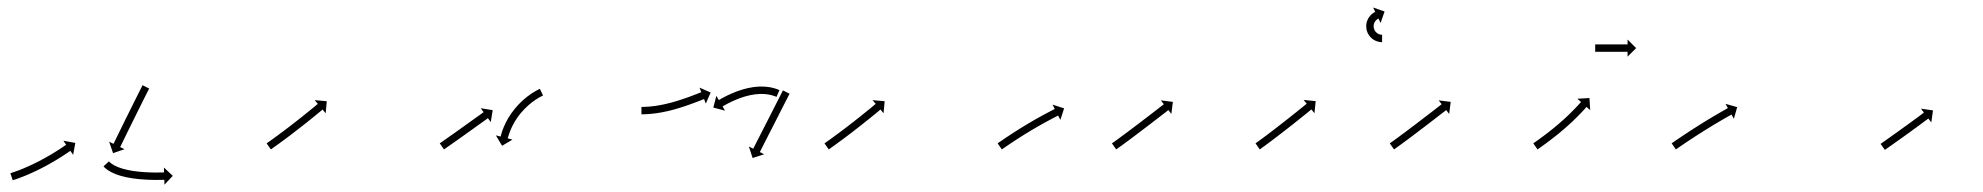

<svg xmlns="http://www.w3.org/2000/svg" viewBox="-20 -485 5359 519"><path d="M10.1 -17.4C9.5 -17.2 8.8 -16.9 8.1 -16.7L14.4 2.3C15 2.1 15.7 1.8 16.3 1.6C18.1 1.1 19.8 0.5 21.6 -0.1C21.6 -0.1 21.6 -0.1 21.6 -0.1C21.6 -0.1 21.7 -0.1 21.7 -0.1C24.4 -1 27 -2 29.7 -2.9C29.7 -2.9 29.8 -3 29.8 -3C29.8 -3 29.8 -3 29.8 -3C33.3 -4.2 36.8 -5.5 40.2 -6.9C40.2 -6.9 40.2 -6.9 40.3 -6.9C40.3 -6.9 40.3 -6.9 40.3 -6.9C44.4 -8.5 48.5 -10.2 52.5 -11.8C52.5 -11.8 52.5 -11.8 52.6 -11.9C52.6 -11.9 52.6 -11.9 52.6 -11.9C57.1 -13.8 61.6 -15.8 66.1 -17.8C66.1 -17.8 66.1 -17.8 66.1 -17.8C66.2 -17.8 66.2 -17.8 66.2 -17.8C71 -20 75.7 -22.2 80.5 -24.5C80.5 -24.5 80.5 -24.5 80.5 -24.5C80.5 -24.5 80.5 -24.5 80.5 -24.5C85.4 -26.9 90.3 -29.3 95.1 -31.8C95.1 -31.8 95.1 -31.8 95.1 -31.8C95.1 -31.8 95.2 -31.9 95.2 -31.9C100 -34.4 104.8 -36.9 109.5 -39.5C109.5 -39.5 109.6 -39.6 109.6 -39.6C109.6 -39.6 109.6 -39.6 109.6 -39.6C114.2 -42.1 118.8 -44.7 123.3 -47.4C123.3 -47.4 123.4 -47.4 123.4 -47.4C123.4 -47.4 123.4 -47.4 123.4 -47.4C127.6 -49.9 131.9 -52.4 136.1 -55C136.1 -55 136.1 -55 136.1 -55C136.1 -55 136.1 -55 136.1 -55C139.9 -57.3 143.6 -59.7 147.4 -62.1C147.4 -62.1 147.4 -62.1 147.4 -62.1C147.4 -62.1 147.4 -62.1 147.4 -62.1C150.5 -64.1 153.7 -66.1 156.8 -68.2L156.8 -68.2L156.8 -68.2C159.2 -69.8 161.6 -71.4 164 -73L164 -73L164 -73C165.5 -74.1 167.1 -75.1 168.6 -76.2L168.6 -76.2L168.6 -76.2C169.1 -76.6 169.7 -76.9 170.2 -77.3L177.7 -66.5L183.6 -98.7L151.3 -104.6L158.8 -93.7C158.3 -93.4 157.8 -93 157.2 -92.6L157.2 -92.6L157.2 -92.6C155.7 -91.6 154.2 -90.6 152.7 -89.6L152.8 -89.6L152.8 -89.6C150.4 -88 148.1 -86.4 145.7 -84.9L145.8 -84.9L145.8 -84.9C142.7 -82.9 139.7 -80.9 136.6 -78.9C136.6 -78.9 136.6 -78.9 136.6 -78.9C136.6 -78.9 136.6 -78.9 136.6 -78.9C133 -76.6 129.3 -74.3 125.6 -72C125.6 -72 125.6 -72.1 125.7 -72.1C125.7 -72.1 125.7 -72.1 125.7 -72.1C121.6 -69.6 117.4 -67.1 113.3 -64.6C113.3 -64.6 113.3 -64.7 113.3 -64.7C113.3 -64.7 113.3 -64.7 113.3 -64.7C108.9 -62.1 104.4 -59.6 99.9 -57.1C99.9 -57.1 99.9 -57.1 99.9 -57.1C99.9 -57.1 99.9 -57.1 99.9 -57.1C95.3 -54.5 90.6 -52 85.9 -49.6C85.9 -49.6 85.9 -49.6 85.9 -49.6C85.9 -49.6 86 -49.6 86 -49.6C81.2 -47.2 76.5 -44.8 71.7 -42.5C71.7 -42.5 71.7 -42.5 71.8 -42.5C71.8 -42.5 71.8 -42.5 71.8 -42.5C67.2 -40.3 62.5 -38.1 57.9 -36C57.9 -36 57.9 -36 57.9 -36C57.9 -36 57.9 -36 57.9 -36C53.6 -34.1 49.2 -32.2 44.8 -30.3C44.8 -30.3 44.8 -30.3 44.8 -30.3C44.8 -30.3 44.9 -30.3 44.9 -30.3C40.9 -28.7 37 -27.1 33 -25.5C33 -25.5 33 -25.5 33 -25.5C33 -25.5 33.1 -25.5 33.1 -25.5C29.7 -24.3 26.3 -23 23 -21.8C23 -21.8 23 -21.8 23 -21.8C23 -21.8 23 -21.8 23 -21.8C20.4 -20.9 17.8 -20 15.2 -19.1C15.2 -19.1 15.2 -19.1 15.2 -19.1C15.2 -19.1 15.3 -19.1 15.3 -19.1C13.6 -18.5 11.8 -17.9 10.1 -17.4ZM382.3 -243.8C382.6 -244.4 382.9 -245 383.2 -245.6L365.4 -254.7C365.1 -254.1 364.8 -253.5 364.5 -252.9C363.7 -251.3 362.8 -249.6 362 -248C360.7 -245.4 359.4 -242.8 358 -240.2C356.3 -236.8 354.7 -233.5 353 -230.1C351 -226.1 349 -222.1 347 -218.1C344.7 -213.7 342.5 -209.2 340.3 -204.8C337.9 -200 335.5 -195.2 333.2 -190.4C330.7 -185.5 328.3 -180.6 325.9 -175.7C323.4 -170.7 321 -165.8 318.5 -160.9C316.2 -156.1 313.8 -151.3 311.5 -146.5C309.3 -142 307.1 -137.6 304.9 -133.1C302.9 -129.1 301 -125.1 299 -121.1C297.3 -117.7 295.7 -114.3 294 -110.9C292.7 -108.3 291.5 -105.7 290.2 -103.1C289.4 -101.4 288.5 -99.7 287.7 -98C287.4 -97.4 287.1 -96.8 286.8 -96.2L275 -102L285.6 -71L316.6 -81.7L304.8 -87.5C305.1 -88.1 305.4 -88.6 305.7 -89.2C306.5 -90.9 307.3 -92.6 308.1 -94.3C309.4 -96.9 310.7 -99.5 312 -102.1C313.6 -105.5 315.3 -108.9 317 -112.3C318.9 -116.3 320.9 -120.3 322.8 -124.3C325 -128.8 327.2 -133.2 329.4 -137.7C331.8 -142.5 334.1 -147.2 336.5 -152C338.9 -156.9 341.4 -161.9 343.8 -166.8C346.2 -171.7 348.7 -176.6 351.1 -181.6C353.5 -186.3 355.8 -191.1 358.2 -195.8C360.4 -200.3 362.6 -204.7 364.8 -209.2C366.8 -213.2 368.8 -217.1 370.8 -221.1C372.5 -224.5 374.2 -227.8 375.9 -231.2C377.2 -233.7 378.5 -236.3 379.8 -238.9C380.7 -240.5 381.5 -242.2 382.3 -243.8ZM275.5 -47.8C275.2 -48.1 274.8 -48.4 274.5 -48.8L259.8 -35.3C260.2 -34.9 260.5 -34.5 260.9 -34.1C260.9 -34.1 260.9 -34 261 -34C261 -34 261 -33.9 261 -33.9C262.2 -32.8 263.4 -31.6 264.6 -30.5C264.6 -30.5 264.6 -30.5 264.7 -30.4C264.8 -30.4 264.8 -30.3 264.8 -30.3C266.8 -28.6 268.9 -27.1 271 -25.5C271 -25.5 271.1 -25.5 271.1 -25.4C271.2 -25.4 271.3 -25.3 271.3 -25.3C274.2 -23.4 277.1 -21.6 280.1 -20C280.1 -20 280.2 -19.9 280.3 -19.9C280.4 -19.8 280.5 -19.8 280.5 -19.8C284.2 -17.9 288 -16.2 291.8 -14.6C291.8 -14.6 291.9 -14.6 292 -14.5C292.1 -14.5 292.2 -14.5 292.2 -14.5C296.6 -12.8 301.1 -11.3 305.6 -9.9C305.6 -9.9 305.6 -9.9 305.7 -9.9C305.8 -9.8 305.8 -9.8 305.8 -9.8C310.8 -8.5 315.7 -7.2 320.7 -6.1C320.7 -6.1 320.8 -6.1 320.9 -6.1C320.9 -6 321 -6 321 -6C326.2 -5 331.4 -4 336.7 -3.2C336.7 -3.2 336.8 -3.2 336.8 -3.2C336.8 -3.1 336.9 -3.1 336.9 -3.1C342.2 -2.4 347.5 -1.7 352.9 -1.1C352.9 -1.1 352.9 -1.1 352.9 -1.1C353 -1.1 353 -1.1 353 -1.1C358.2 -0.6 363.4 -0.1 368.6 0.2C368.6 0.2 368.7 0.2 368.7 0.2C368.7 0.2 368.7 0.2 368.7 0.2C373.6 0.5 378.5 0.8 383.4 1C383.4 1 383.4 1 383.5 1C383.5 1 383.5 1 383.5 1C387.9 1.1 392.3 1.2 396.7 1.3C396.7 1.3 396.7 1.3 396.7 1.3C396.7 1.3 396.8 1.3 396.8 1.3C400.5 1.3 404.2 1.3 407.9 1.3C407.9 1.3 407.9 1.3 408 1.3C408 1.3 408 1.3 408 1.3C410.9 1.3 413.7 1.2 416.6 1.2L416.6 1.2L416.6 1.2C418.5 1.1 420.3 1.1 422.2 1L422.2 1L422.2 1C422.9 1 423.5 1 424.2 1L424.6 14.2L447 -9.7L423.1 -32.2L423.5 -19C422.9 -19 422.3 -19 421.6 -18.9L421.6 -18.9L421.6 -18.9C419.8 -18.9 418 -18.9 416.2 -18.8L416.2 -18.8L416.2 -18.8C413.4 -18.8 410.6 -18.7 407.8 -18.7C407.8 -18.7 407.8 -18.7 407.8 -18.7C407.8 -18.7 407.8 -18.7 407.8 -18.7C404.2 -18.7 400.6 -18.7 396.9 -18.7C396.9 -18.7 396.9 -18.7 397 -18.7C397 -18.7 397 -18.7 397 -18.7C392.7 -18.8 388.4 -18.9 384.1 -19C384.1 -19 384.1 -19 384.2 -19C384.2 -19 384.2 -19 384.2 -19C379.5 -19.2 374.7 -19.4 369.9 -19.7C369.9 -19.7 370 -19.7 370 -19.7C370 -19.7 370.1 -19.7 370.1 -19.7C365 -20.1 360 -20.5 354.9 -21C354.9 -21 355 -21 355 -21C355.1 -21 355.1 -21 355.1 -21C350 -21.6 344.8 -22.2 339.7 -22.9C339.7 -22.9 339.8 -22.9 339.8 -22.9C339.9 -22.9 339.9 -22.9 339.9 -22.9C334.9 -23.7 329.9 -24.6 324.9 -25.6C324.9 -25.6 325 -25.6 325 -25.6C325.1 -25.6 325.2 -25.6 325.2 -25.6C320.5 -26.6 315.8 -27.8 311.2 -29.1C311.2 -29.1 311.3 -29.1 311.3 -29.1C311.4 -29 311.5 -29 311.5 -29C307.3 -30.3 303.2 -31.7 299.2 -33.2C299.2 -33.2 299.3 -33.2 299.4 -33.1C299.4 -33.1 299.5 -33.1 299.5 -33.1C296.1 -34.5 292.8 -36 289.5 -37.7C289.5 -37.7 289.6 -37.6 289.7 -37.6C289.7 -37.5 289.8 -37.5 289.8 -37.5C287.3 -38.9 284.8 -40.4 282.4 -42C282.4 -42 282.4 -41.9 282.5 -41.9C282.6 -41.8 282.7 -41.7 282.7 -41.7C281 -43 279.4 -44.2 277.8 -45.6C277.8 -45.6 277.8 -45.5 277.9 -45.4C278 -45.4 278 -45.3 278 -45.3C277.1 -46.2 276.2 -47 275.3 -47.9C275.3 -47.9 275.4 -47.9 275.4 -47.8C275.4 -47.8 275.5 -47.8 275.5 -47.8Z M702.3 -98.6C701.8 -98.3 701.3 -97.9 700.7 -97.5L712.2 -81.1C712.7 -81.5 713.2 -81.9 713.8 -82.2L713.8 -82.2L713.8 -82.2C715.3 -83.3 716.8 -84.4 718.3 -85.4L718.3 -85.4L718.4 -85.5C720.7 -87.1 723.1 -88.8 725.4 -90.5L725.4 -90.5L725.4 -90.5C728.5 -92.7 731.5 -94.9 734.6 -97.1L734.6 -97.1L734.6 -97.1C738.2 -99.7 741.8 -102.3 745.3 -105L745.3 -105L745.4 -105C749.3 -108 753.3 -110.9 757.3 -113.9L757.3 -113.9L757.3 -113.9C761.6 -117.1 765.8 -120.3 770 -123.5L770 -123.5L770 -123.5C774.4 -126.9 778.7 -130.2 783.1 -133.6L783.1 -133.6L783.1 -133.6C787.4 -136.9 791.8 -140.3 796.1 -143.7L796.1 -143.7L796.1 -143.7C800.3 -147 804.4 -150.3 808.6 -153.6L808.6 -153.6L808.6 -153.6C812.5 -156.7 816.4 -159.8 820.3 -162.9L820.3 -162.9L820.3 -162.9C823.7 -165.7 827.2 -168.5 830.6 -171.3L830.6 -171.3L830.7 -171.3C833.6 -173.7 836.5 -176.1 839.4 -178.5L839.4 -178.5L839.4 -178.5C841.6 -180.3 843.9 -182.2 846.1 -184L846.1 -184L846.1 -184C847.5 -185.2 849 -186.4 850.4 -187.6C850.9 -188 851.4 -188.5 851.9 -188.9L860.4 -178.8L863.3 -211.4L830.6 -214.3L839.1 -204.2C838.6 -203.8 838.1 -203.4 837.6 -203C836.2 -201.8 834.7 -200.6 833.3 -199.4L833.3 -199.4L833.3 -199.4C831.1 -197.6 828.9 -195.7 826.7 -193.9L826.7 -193.9L826.7 -193.9C823.8 -191.5 820.9 -189.2 818 -186.8L818 -186.8L818 -186.8C814.6 -184 811.2 -181.3 807.7 -178.5L807.7 -178.5L807.7 -178.5C803.9 -175.4 800 -172.3 796.2 -169.2L796.2 -169.2L796.2 -169.2C792 -166 787.9 -162.7 783.7 -159.4L783.7 -159.4L783.8 -159.4C779.5 -156.1 775.2 -152.7 770.8 -149.4L770.9 -149.4L770.9 -149.4C766.5 -146.1 762.2 -142.7 757.9 -139.4L757.9 -139.4L757.9 -139.4C753.7 -136.3 749.5 -133.1 745.3 -129.9L745.3 -129.9L745.3 -129.9C741.4 -127 737.4 -124 733.4 -121.1L733.5 -121.1L733.5 -121.1C729.9 -118.5 726.4 -115.9 722.8 -113.3L722.8 -113.3L722.8 -113.3C719.8 -111.1 716.8 -108.9 713.8 -106.7L713.8 -106.7L713.8 -106.8C711.5 -105.1 709.1 -103.4 706.8 -101.8L706.8 -101.8L706.8 -101.8C705.3 -100.7 703.8 -99.7 702.3 -98.6L702.3 -98.6Z M1170 -98.4C1169.6 -98.1 1169.1 -97.8 1168.7 -97.5L1180.1 -81.1C1180.6 -81.4 1181 -81.7 1181.5 -82C1182.7 -82.9 1184 -83.8 1185.3 -84.7C1187.2 -86.1 1189.2 -87.4 1191.2 -88.8C1193.7 -90.6 1196.2 -92.4 1198.8 -94.2C1201.8 -96.3 1204.8 -98.4 1207.8 -100.5C1211.2 -102.9 1214.5 -105.2 1217.9 -107.6C1221.4 -110.1 1225 -112.7 1228.6 -115.2C1232.3 -117.8 1236 -120.5 1239.7 -123.1C1243.4 -125.7 1247 -128.4 1250.7 -131C1254.3 -133.5 1257.9 -136.1 1261.4 -138.6C1264.8 -141 1268.1 -143.4 1271.4 -145.8C1274.4 -148 1277.4 -150.1 1280.4 -152.3C1282.9 -154.1 1285.4 -155.9 1288 -157.7C1289.9 -159.1 1291.8 -160.5 1293.8 -161.9C1295 -162.8 1296.3 -163.7 1297.5 -164.6C1298 -164.9 1298.4 -165.3 1298.9 -165.6L1306.6 -154.9L1311.8 -187.2L1279.5 -192.5L1287.2 -181.8C1286.7 -181.5 1286.3 -181.2 1285.9 -180.9C1284.6 -180 1283.4 -179.1 1282.1 -178.1C1280.2 -176.7 1278.2 -175.3 1276.3 -173.9C1273.7 -172.1 1271.2 -170.3 1268.7 -168.5C1265.7 -166.4 1262.7 -164.2 1259.8 -162.1C1256.4 -159.7 1253.1 -157.3 1249.8 -154.9C1246.2 -152.4 1242.7 -149.8 1239.1 -147.3C1235.4 -144.6 1231.7 -142 1228.1 -139.4C1224.4 -136.8 1220.7 -134.1 1217 -131.5C1213.5 -129 1209.9 -126.5 1206.3 -123.9C1203 -121.6 1199.6 -119.2 1196.3 -116.9C1193.3 -114.7 1190.3 -112.6 1187.3 -110.5C1184.8 -108.7 1182.2 -107 1179.7 -105.2C1177.7 -103.8 1175.8 -102.4 1173.8 -101.1C1172.6 -100.2 1171.3 -99.3 1170 -98.4ZM1446.3 -226.1C1446.9 -226.3 1447.4 -226.6 1447.9 -226.8L1439.4 -244.9C1438.9 -244.7 1438.3 -244.4 1437.8 -244.1C1437.8 -244.1 1437.8 -244.1 1437.7 -244.1C1437.7 -244.1 1437.7 -244.1 1437.7 -244.1C1436.1 -243.3 1434.5 -242.5 1432.9 -241.7C1432.9 -241.7 1432.9 -241.7 1432.9 -241.7C1432.8 -241.7 1432.8 -241.6 1432.8 -241.6C1430.4 -240.3 1427.9 -239 1425.5 -237.6C1425.5 -237.6 1425.5 -237.6 1425.5 -237.6C1425.4 -237.5 1425.4 -237.5 1425.4 -237.5C1422.3 -235.7 1419.2 -233.7 1416.2 -231.8C1416.2 -231.8 1416.2 -231.7 1416.1 -231.7C1416.1 -231.7 1416 -231.6 1416 -231.6C1412.5 -229.2 1409 -226.7 1405.6 -224.1C1405.6 -224.1 1405.6 -224.1 1405.5 -224.1C1405.5 -224 1405.4 -224 1405.4 -224C1401.7 -221 1398 -218 1394.4 -214.8C1394.4 -214.8 1394.3 -214.8 1394.3 -214.7C1394.2 -214.7 1394.2 -214.7 1394.2 -214.7C1390.4 -211.2 1386.7 -207.7 1383.1 -204C1383.1 -204 1383.1 -204 1383 -203.9C1383 -203.9 1382.9 -203.8 1382.9 -203.8C1379.3 -200 1375.8 -196.1 1372.4 -192C1372.4 -192 1372.3 -192 1372.3 -191.9C1372.2 -191.9 1372.2 -191.8 1372.2 -191.8C1368.9 -187.7 1365.7 -183.5 1362.6 -179.2C1362.6 -179.2 1362.5 -179.2 1362.5 -179.1C1362.4 -179.1 1362.4 -179 1362.4 -179C1359.5 -174.8 1356.7 -170.5 1354.1 -166.2C1354.1 -166.2 1354 -166.1 1354 -166C1354 -166 1353.9 -165.9 1353.9 -165.9C1351.5 -161.8 1349.3 -157.6 1347.1 -153.3C1347.1 -153.3 1347.1 -153.3 1347 -153.2C1347 -153.2 1347 -153.1 1347 -153.1C1345.1 -149.3 1343.3 -145.4 1341.7 -141.5C1341.7 -141.5 1341.6 -141.4 1341.6 -141.4C1341.6 -141.3 1341.6 -141.3 1341.6 -141.3C1340.2 -137.9 1339 -134.5 1337.7 -131.1C1337.7 -131.1 1337.7 -131.1 1337.7 -131.1C1337.7 -131 1337.7 -131 1337.7 -131C1336.8 -128.3 1336 -125.7 1335.2 -123C1335.2 -123 1335.1 -123 1335.1 -123C1335.1 -122.9 1335.1 -122.9 1335.1 -122.9C1334.6 -121.2 1334.1 -119.5 1333.7 -117.7C1333.7 -117.7 1333.7 -117.7 1333.7 -117.7C1333.7 -117.7 1333.7 -117.7 1333.7 -117.7C1333.5 -117.1 1333.3 -116.5 1333.2 -115.9L1320.4 -119.1L1337.2 -90.9L1365.3 -107.7L1352.6 -110.9C1352.7 -111.5 1352.9 -112.1 1353 -112.7C1353 -112.7 1353 -112.6 1353 -112.6C1353 -112.6 1353 -112.6 1353 -112.6C1353.4 -114.2 1353.9 -115.8 1354.3 -117.4C1354.3 -117.4 1354.3 -117.3 1354.3 -117.3C1354.3 -117.3 1354.3 -117.3 1354.3 -117.3C1355 -119.7 1355.8 -122.2 1356.7 -124.6C1356.7 -124.6 1356.6 -124.6 1356.6 -124.5C1356.6 -124.5 1356.6 -124.4 1356.6 -124.4C1357.7 -127.6 1358.9 -130.7 1360.2 -133.8C1360.2 -133.8 1360.1 -133.8 1360.1 -133.7C1360.1 -133.7 1360.1 -133.6 1360.1 -133.6C1361.6 -137.3 1363.3 -140.9 1365 -144.5C1365 -144.5 1365 -144.4 1364.9 -144.3C1364.9 -144.3 1364.9 -144.2 1364.9 -144.2C1366.9 -148.2 1369 -152.1 1371.3 -155.9C1371.3 -155.9 1371.2 -155.9 1371.2 -155.8C1371.2 -155.8 1371.1 -155.7 1371.1 -155.7C1373.6 -159.8 1376.2 -163.8 1378.9 -167.7C1378.9 -167.7 1378.9 -167.7 1378.8 -167.6C1378.8 -167.6 1378.7 -167.5 1378.7 -167.5C1381.6 -171.5 1384.6 -175.4 1387.7 -179.3C1387.7 -179.3 1387.7 -179.2 1387.7 -179.2C1387.6 -179.1 1387.6 -179.1 1387.6 -179.1C1390.8 -182.8 1394.1 -186.5 1397.5 -190.1C1397.5 -190.1 1397.4 -190.1 1397.4 -190C1397.4 -190 1397.3 -189.9 1397.3 -189.9C1400.7 -193.3 1404.1 -196.7 1407.7 -199.9C1407.7 -199.9 1407.6 -199.8 1407.6 -199.8C1407.5 -199.8 1407.5 -199.7 1407.5 -199.7C1410.9 -202.7 1414.3 -205.5 1417.8 -208.3C1417.8 -208.3 1417.8 -208.3 1417.7 -208.2C1417.7 -208.2 1417.6 -208.2 1417.6 -208.2C1420.8 -210.6 1424.1 -212.9 1427.4 -215.1C1427.4 -215.1 1427.3 -215.1 1427.3 -215.1C1427.2 -215.1 1427.2 -215 1427.2 -215C1430 -216.9 1432.8 -218.6 1435.7 -220.4C1435.7 -220.4 1435.6 -220.3 1435.6 -220.3C1435.5 -220.3 1435.5 -220.3 1435.5 -220.3C1437.7 -221.5 1439.9 -222.8 1442.2 -224C1442.2 -224 1442.2 -224 1442.1 -223.9C1442.1 -223.9 1442.1 -223.9 1442.1 -223.9C1443.5 -224.7 1445 -225.4 1446.4 -226.1C1446.4 -226.1 1446.4 -226.1 1446.4 -226.1C1446.4 -226.1 1446.3 -226.1 1446.3 -226.1Z M1715.8 -196C1715.2 -196 1714.6 -196 1713.9 -196L1714 -176C1714.7 -176 1715.3 -176 1715.9 -176C1715.9 -176 1715.9 -176 1715.9 -176C1716 -176 1716 -176 1716 -176C1717.8 -176 1719.6 -176.1 1721.4 -176.1C1721.4 -176.1 1721.4 -176.1 1721.5 -176.1C1721.5 -176.1 1721.5 -176.1 1721.5 -176.1C1724.3 -176.2 1727.2 -176.3 1730 -176.5C1730 -176.5 1730 -176.5 1730 -176.5C1730.1 -176.5 1730.1 -176.5 1730.1 -176.5C1733.7 -176.7 1737.4 -177 1741.1 -177.4C1741.1 -177.4 1741.1 -177.4 1741.1 -177.4C1741.2 -177.4 1741.2 -177.4 1741.2 -177.4C1745.5 -177.8 1749.8 -178.3 1754.1 -178.9C1754.1 -178.9 1754.2 -178.9 1754.2 -178.9C1754.3 -178.9 1754.3 -178.9 1754.3 -178.9C1759.1 -179.6 1763.9 -180.4 1768.7 -181.3C1768.7 -181.3 1768.7 -181.3 1768.8 -181.3C1768.8 -181.3 1768.8 -181.3 1768.8 -181.3C1773.9 -182.3 1779 -183.3 1784.1 -184.5C1784.1 -184.5 1784.2 -184.5 1784.2 -184.5C1784.2 -184.5 1784.3 -184.5 1784.3 -184.5C1789.5 -185.7 1794.8 -187.1 1800 -188.4C1800 -188.4 1800 -188.4 1800 -188.4C1800.1 -188.5 1800.1 -188.5 1800.1 -188.5C1805.3 -189.9 1810.5 -191.4 1815.7 -193C1815.7 -193 1815.7 -193 1815.7 -193C1815.8 -193 1815.8 -193 1815.8 -193C1820.8 -194.6 1825.8 -196.2 1830.8 -197.8C1830.8 -197.8 1830.8 -197.8 1830.8 -197.8C1830.8 -197.8 1830.9 -197.8 1830.9 -197.8C1835.5 -199.4 1840.2 -201 1844.8 -202.7C1844.8 -202.7 1844.8 -202.7 1844.9 -202.7C1844.9 -202.7 1844.9 -202.7 1844.9 -202.7C1849 -204.2 1853.2 -205.7 1857.3 -207.3L1857.4 -207.3L1857.4 -207.3C1860.9 -208.6 1864.4 -209.9 1867.9 -211.3L1867.9 -211.3L1867.9 -211.3C1870.6 -212.3 1873.3 -213.4 1876 -214.4L1876 -214.4L1876 -214.4C1877.8 -215.1 1879.5 -215.8 1881.2 -216.5C1881.8 -216.7 1882.5 -217 1883.1 -217.2L1887.9 -205L1901 -235L1870.9 -248.1L1875.7 -235.8C1875.1 -235.6 1874.5 -235.3 1873.9 -235.1C1872.2 -234.4 1870.4 -233.7 1868.7 -233.1L1868.7 -233.1L1868.7 -233.1C1866.1 -232 1863.4 -231 1860.7 -229.9L1860.7 -230L1860.7 -230C1857.3 -228.6 1853.8 -227.3 1850.3 -226L1850.3 -226L1850.4 -226C1846.3 -224.5 1842.2 -223 1838.1 -221.5C1838.1 -221.5 1838.1 -221.5 1838.1 -221.5C1838.1 -221.5 1838.1 -221.5 1838.1 -221.5C1833.6 -219.9 1829 -218.3 1824.4 -216.8C1824.4 -216.8 1824.4 -216.8 1824.5 -216.8C1824.5 -216.8 1824.5 -216.8 1824.5 -216.8C1819.6 -215.2 1814.7 -213.6 1809.8 -212.1C1809.8 -212.1 1809.9 -212.1 1809.9 -212.1C1809.9 -212.1 1809.9 -212.1 1809.9 -212.1C1804.9 -210.6 1799.8 -209.1 1794.8 -207.7C1794.8 -207.7 1794.8 -207.7 1794.8 -207.8C1794.8 -207.8 1794.9 -207.8 1794.9 -207.8C1789.8 -206.4 1784.8 -205.2 1779.7 -204C1779.7 -204 1779.7 -204 1779.7 -204C1779.8 -204 1779.8 -204 1779.8 -204C1774.9 -202.9 1770 -201.9 1765 -200.9C1765 -200.9 1765.1 -200.9 1765.1 -200.9C1765.2 -201 1765.2 -201 1765.2 -201C1760.6 -200.1 1756 -199.4 1751.4 -198.7C1751.4 -198.7 1751.4 -198.7 1751.4 -198.7C1751.5 -198.7 1751.5 -198.7 1751.5 -198.7C1747.4 -198.2 1743.3 -197.7 1739.1 -197.3C1739.1 -197.3 1739.2 -197.3 1739.2 -197.3C1739.2 -197.3 1739.3 -197.3 1739.3 -197.3C1735.8 -197 1732.3 -196.7 1728.8 -196.4C1728.8 -196.4 1728.8 -196.5 1728.9 -196.5C1728.9 -196.5 1728.9 -196.5 1728.9 -196.5C1726.2 -196.3 1723.5 -196.2 1720.8 -196.1C1720.8 -196.1 1720.9 -196.1 1720.9 -196.1C1720.9 -196.1 1720.9 -196.1 1720.9 -196.1C1719.2 -196.1 1717.5 -196 1715.8 -196C1715.8 -196 1715.8 -196 1715.8 -196C1715.8 -196 1715.8 -196 1715.8 -196ZM2077.5 -223.7C2078 -223.5 2078.5 -223.3 2079 -223.1L2086.9 -241.4C2086.4 -241.7 2085.8 -241.9 2085.3 -242.1C2085.3 -242.1 2085.3 -242.2 2085.2 -242.2C2085.2 -242.2 2085.2 -242.2 2085.2 -242.2C2083.6 -242.9 2082 -243.5 2080.3 -244.1C2080.3 -244.1 2080.3 -244.1 2080.2 -244.1C2080.2 -244.1 2080.1 -244.2 2080.1 -244.2C2077.6 -245.1 2075 -245.9 2072.4 -246.6C2072.4 -246.6 2072.4 -246.6 2072.3 -246.7C2072.2 -246.7 2072.1 -246.7 2072.1 -246.7C2068.7 -247.6 2065.3 -248.4 2061.9 -249.1C2061.9 -249.1 2061.8 -249.1 2061.7 -249.1C2061.6 -249.1 2061.5 -249.1 2061.5 -249.1C2057.4 -249.8 2053.3 -250.3 2049.1 -250.7C2049.1 -250.7 2049 -250.7 2048.9 -250.7C2048.8 -250.7 2048.8 -250.7 2048.8 -250.7C2044.1 -251 2039.4 -251.1 2034.7 -251.1C2034.7 -251.1 2034.6 -251.1 2034.5 -251.1C2034.4 -251.1 2034.3 -251.1 2034.3 -251.1C2029.3 -250.8 2024.2 -250.5 2019.2 -249.9C2019.2 -249.9 2019.1 -249.9 2019.1 -249.9C2019 -249.9 2018.9 -249.9 2018.9 -249.9C2013.7 -249.1 2008.5 -248.3 2003.3 -247.2C2003.3 -247.2 2003.3 -247.2 2003.2 -247.2C2003.1 -247.2 2003.1 -247.2 2003.1 -247.2C1997.9 -246 1992.8 -244.7 1987.7 -243.3C1987.7 -243.3 1987.6 -243.2 1987.6 -243.2C1987.5 -243.2 1987.5 -243.2 1987.5 -243.2C1982.6 -241.7 1977.7 -240.1 1972.8 -238.3C1972.8 -238.3 1972.8 -238.3 1972.7 -238.3C1972.7 -238.3 1972.6 -238.3 1972.6 -238.3C1968.1 -236.6 1963.6 -234.8 1959.2 -232.9C1959.2 -232.9 1959.1 -232.9 1959.1 -232.9C1959 -232.9 1959 -232.8 1959 -232.8C1955 -231.1 1951.1 -229.3 1947.2 -227.4C1947.2 -227.4 1947.1 -227.4 1947.1 -227.4C1947.1 -227.4 1947 -227.4 1947 -227.4C1943.7 -225.7 1940.5 -224.1 1937.2 -222.4C1937.2 -222.4 1937.2 -222.4 1937.2 -222.4C1937.1 -222.4 1937.1 -222.3 1937.1 -222.3C1934.6 -221 1932.1 -219.7 1929.6 -218.3C1929.6 -218.3 1929.6 -218.3 1929.6 -218.3C1929.6 -218.3 1929.6 -218.2 1929.6 -218.2C1928 -217.3 1926.4 -216.4 1924.8 -215.5L1924.8 -215.5L1924.8 -215.5C1924.2 -215.2 1923.7 -214.9 1923.1 -214.5L1916.4 -225.9L1908.2 -194.2L1939.9 -185.9L1933.2 -197.3C1933.8 -197.6 1934.3 -197.9 1934.9 -198.2L1934.8 -198.2L1934.8 -198.2C1936.4 -199.1 1937.9 -200 1939.4 -200.8C1939.4 -200.8 1939.4 -200.8 1939.4 -200.8C1939.4 -200.8 1939.4 -200.8 1939.4 -200.8C1941.7 -202.1 1944.1 -203.4 1946.5 -204.7C1946.5 -204.7 1946.5 -204.7 1946.5 -204.7C1946.5 -204.7 1946.4 -204.7 1946.4 -204.7C1949.6 -206.3 1952.7 -207.9 1955.9 -209.4C1955.9 -209.4 1955.8 -209.4 1955.8 -209.4C1955.8 -209.4 1955.7 -209.4 1955.7 -209.4C1959.5 -211.1 1963.3 -212.9 1967.1 -214.5C1967.1 -214.5 1967 -214.5 1967 -214.5C1966.9 -214.5 1966.9 -214.5 1966.9 -214.5C1971.1 -216.2 1975.4 -217.9 1979.7 -219.6C1979.7 -219.6 1979.7 -219.5 1979.6 -219.5C1979.6 -219.5 1979.5 -219.5 1979.5 -219.5C1984.1 -221.1 1988.7 -222.6 1993.4 -224.1C1993.4 -224.1 1993.3 -224.1 1993.2 -224C1993.2 -224 1993.1 -224 1993.1 -224C1997.9 -225.4 2002.7 -226.6 2007.5 -227.7C2007.5 -227.7 2007.5 -227.7 2007.4 -227.7C2007.3 -227.6 2007.3 -227.6 2007.3 -227.6C2012 -228.6 2016.8 -229.4 2021.7 -230.1C2021.7 -230.1 2021.6 -230.1 2021.5 -230C2021.4 -230 2021.4 -230 2021.4 -230C2026 -230.5 2030.6 -230.9 2035.2 -231.1C2035.2 -231.1 2035.1 -231.1 2035 -231.1C2034.9 -231.1 2034.9 -231.1 2034.9 -231.1C2039.1 -231.1 2043.3 -231 2047.6 -230.8C2047.6 -230.8 2047.5 -230.8 2047.4 -230.8C2047.3 -230.8 2047.2 -230.8 2047.2 -230.8C2050.9 -230.4 2054.6 -230 2058.3 -229.4C2058.3 -229.4 2058.2 -229.4 2058.1 -229.4C2058.1 -229.4 2058 -229.4 2058 -229.4C2061 -228.8 2064 -228.2 2067 -227.4C2067 -227.4 2067 -227.4 2066.9 -227.4C2066.8 -227.4 2066.8 -227.4 2066.8 -227.4C2069 -226.8 2071.3 -226.1 2073.5 -225.3C2073.5 -225.3 2073.5 -225.3 2073.4 -225.3C2073.4 -225.3 2073.3 -225.4 2073.3 -225.4C2074.8 -224.8 2076.2 -224.3 2077.6 -223.7C2077.6 -223.7 2077.5 -223.7 2077.5 -223.7C2077.5 -223.7 2077.5 -223.7 2077.5 -223.7ZM2113.4 -229.9C2113.7 -230.5 2114 -231.1 2114.3 -231.6L2096.5 -240.7C2096.2 -240.1 2095.9 -239.6 2095.6 -239C2094.7 -237.3 2093.9 -235.6 2093 -234C2091.7 -231.4 2090.4 -228.8 2089 -226.2C2087.3 -222.8 2085.6 -219.5 2083.9 -216.1C2081.9 -212.1 2079.8 -208.1 2077.8 -204.2C2075.5 -199.7 2073.3 -195.3 2071 -190.8C2068.6 -186.1 2066.2 -181.3 2063.8 -176.6C2061.3 -171.7 2058.8 -166.8 2056.3 -161.9C2053.8 -157 2051.3 -152.1 2048.8 -147.2C2046.3 -142.4 2043.9 -137.7 2041.5 -132.9C2039.2 -128.5 2037 -124.1 2034.7 -119.6C2032.7 -115.6 2030.7 -111.7 2028.6 -107.7C2026.9 -104.3 2025.2 -101 2023.5 -97.6C2022.2 -95 2020.8 -92.4 2019.5 -89.8C2018.7 -88.1 2017.8 -86.5 2017 -84.8C2016.7 -84.2 2016.4 -83.6 2016.1 -83L2004.3 -89L2014.4 -57.9L2045.6 -68L2033.9 -74C2034.2 -74.5 2034.5 -75.1 2034.8 -75.7C2035.6 -77.4 2036.5 -79.1 2037.3 -80.7C2038.7 -83.3 2040 -85.9 2041.3 -88.5C2043 -91.9 2044.7 -95.2 2046.4 -98.6C2048.5 -102.6 2050.5 -106.6 2052.5 -110.5C2054.8 -115 2057.1 -119.4 2059.3 -123.9C2061.7 -128.6 2064.2 -133.3 2066.6 -138.1C2069.1 -143 2071.6 -147.9 2074.1 -152.8C2076.6 -157.7 2079.1 -162.6 2081.6 -167.5C2084 -172.3 2086.4 -177 2088.8 -181.8C2091.1 -186.2 2093.4 -190.6 2095.6 -195.1C2097.7 -199.1 2099.7 -203 2101.7 -207C2103.4 -210.4 2105.1 -213.7 2106.9 -217.1C2108.2 -219.7 2109.5 -222.3 2110.8 -224.9C2111.7 -226.5 2112.5 -228.2 2113.4 -229.9Z M2210.3 -98.6C2209.8 -98.3 2209.3 -97.9 2208.7 -97.5L2220.2 -81.1C2220.7 -81.5 2221.2 -81.9 2221.8 -82.2L2221.8 -82.2L2221.8 -82.2C2223.3 -83.3 2224.8 -84.4 2226.3 -85.4L2226.3 -85.4L2226.4 -85.5C2228.7 -87.1 2231.1 -88.8 2233.4 -90.5L2233.4 -90.5L2233.4 -90.5C2236.5 -92.7 2239.5 -94.9 2242.6 -97.1L2242.6 -97.1L2242.6 -97.1C2246.2 -99.7 2249.8 -102.3 2253.3 -105L2253.3 -105L2253.4 -105C2257.3 -108 2261.3 -110.9 2265.3 -113.9L2265.3 -113.9L2265.3 -113.9C2269.6 -117.1 2273.8 -120.3 2278 -123.5L2278 -123.5L2278 -123.5C2282.4 -126.9 2286.7 -130.2 2291.1 -133.6L2291.1 -133.6L2291.1 -133.6C2295.4 -136.9 2299.8 -140.3 2304.1 -143.7L2304.1 -143.7L2304.1 -143.7C2308.3 -147 2312.4 -150.3 2316.6 -153.6L2316.6 -153.6L2316.6 -153.6C2320.5 -156.7 2324.4 -159.8 2328.3 -162.9L2328.3 -162.9L2328.3 -162.9C2331.7 -165.7 2335.2 -168.5 2338.6 -171.3L2338.6 -171.3L2338.7 -171.3C2341.6 -173.7 2344.5 -176.1 2347.4 -178.5L2347.4 -178.5L2347.4 -178.5C2349.6 -180.3 2351.9 -182.2 2354.1 -184L2354.1 -184L2354.1 -184C2355.5 -185.2 2357 -186.4 2358.4 -187.6C2358.9 -188 2359.4 -188.5 2359.9 -188.9L2368.4 -178.8L2371.3 -211.4L2338.6 -214.3L2347.1 -204.2C2346.6 -203.8 2346.1 -203.4 2345.6 -203C2344.2 -201.8 2342.7 -200.6 2341.3 -199.4L2341.3 -199.4L2341.3 -199.4C2339.1 -197.6 2336.9 -195.7 2334.7 -193.9L2334.7 -193.9L2334.7 -193.9C2331.8 -191.5 2328.9 -189.2 2326 -186.8L2326 -186.8L2326 -186.8C2322.6 -184 2319.2 -181.3 2315.7 -178.5L2315.7 -178.5L2315.7 -178.5C2311.9 -175.4 2308 -172.3 2304.2 -169.2L2304.2 -169.2L2304.2 -169.2C2300 -166 2295.9 -162.7 2291.7 -159.4L2291.7 -159.4L2291.8 -159.4C2287.5 -156.1 2283.2 -152.7 2278.8 -149.4L2278.9 -149.4L2278.9 -149.4C2274.5 -146.1 2270.2 -142.7 2265.9 -139.4L2265.9 -139.4L2265.9 -139.4C2261.7 -136.3 2257.5 -133.1 2253.3 -129.9L2253.3 -129.9L2253.3 -129.9C2249.4 -127 2245.4 -124 2241.4 -121.1L2241.5 -121.1L2241.5 -121.1C2237.9 -118.5 2234.4 -115.9 2230.8 -113.3L2230.8 -113.3L2230.8 -113.3C2227.8 -111.1 2224.8 -108.9 2221.8 -106.7L2221.8 -106.7L2221.8 -106.8C2219.5 -105.1 2217.1 -103.4 2214.8 -101.8L2214.8 -101.8L2214.8 -101.8C2213.3 -100.7 2211.8 -99.7 2210.3 -98.6L2210.3 -98.6Z M2678.3 -98.7C2677.8 -98.3 2677.2 -97.9 2676.7 -97.5L2688.1 -81.1C2688.7 -81.5 2689.2 -81.9 2689.8 -82.2C2691.3 -83.3 2692.9 -84.4 2694.4 -85.5L2694.4 -85.5L2694.4 -85.4C2696.8 -87.1 2699.2 -88.8 2701.6 -90.4L2701.6 -90.4L2701.6 -90.4C2704.8 -92.5 2707.9 -94.7 2711.1 -96.8L2711 -96.8L2711 -96.8C2714.8 -99.3 2718.5 -101.7 2722.3 -104.2L2722.3 -104.2L2722.2 -104.2C2726.4 -106.9 2730.6 -109.7 2734.9 -112.4L2734.9 -112.4L2734.8 -112.3C2739.4 -115.2 2743.9 -118.1 2748.4 -120.9L2748.4 -120.9L2748.4 -120.9C2753.1 -123.8 2757.8 -126.7 2762.6 -129.6L2762.6 -129.6L2762.5 -129.6C2767.3 -132.4 2772 -135.3 2776.8 -138.1L2776.8 -138L2776.8 -138C2781.4 -140.7 2786.1 -143.4 2790.7 -146.1L2790.7 -146.1L2790.7 -146.1C2795.1 -148.5 2799.5 -151 2803.8 -153.4L2803.8 -153.4L2803.8 -153.4C2807.8 -155.5 2811.7 -157.7 2815.7 -159.8L2815.7 -159.8L2815.6 -159.8C2819 -161.6 2822.3 -163.4 2825.7 -165.1L2825.7 -165.1L2825.7 -165.1C2828.3 -166.5 2830.9 -167.8 2833.5 -169.2L2833.5 -169.2L2833.5 -169.2C2835.1 -170 2836.8 -170.9 2838.5 -171.7C2839.1 -172 2839.7 -172.3 2840.3 -172.6L2846.3 -160.9L2856.4 -192.1L2825.2 -202.2L2831.2 -190.5C2830.6 -190.2 2830 -189.8 2829.4 -189.5C2827.7 -188.7 2826 -187.8 2824.3 -186.9L2824.3 -186.9L2824.3 -186.9C2821.7 -185.6 2819.1 -184.2 2816.4 -182.8L2816.4 -182.8L2816.4 -182.8C2813 -181 2809.6 -179.2 2806.2 -177.4L2806.2 -177.4L2806.2 -177.4C2802.2 -175.3 2798.2 -173.1 2794.2 -170.9L2794.2 -170.9L2794.2 -170.9C2789.7 -168.4 2785.3 -166 2780.9 -163.5L2780.9 -163.5L2780.8 -163.5C2776.1 -160.8 2771.4 -158.1 2766.7 -155.3L2766.7 -155.3L2766.7 -155.3C2761.9 -152.5 2757 -149.6 2752.2 -146.7L2752.2 -146.7L2752.2 -146.7C2747.4 -143.8 2742.6 -140.9 2737.9 -137.9L2737.9 -137.9L2737.8 -137.9C2733.2 -135 2728.7 -132.1 2724.1 -129.2L2724.1 -129.2L2724.1 -129.2C2719.8 -126.5 2715.5 -123.7 2711.3 -120.9L2711.3 -120.9L2711.3 -120.9C2707.5 -118.4 2703.7 -115.9 2699.9 -113.4L2699.9 -113.4L2699.9 -113.4C2696.7 -111.2 2693.5 -109.1 2690.4 -106.9L2690.4 -106.9L2690.4 -106.9C2687.9 -105.3 2685.5 -103.6 2683.1 -101.9L2683 -101.9L2683 -101.9C2681.5 -100.8 2679.9 -99.7 2678.3 -98.7Z M2987.3 -98.6C2986.8 -98.3 2986.3 -97.9 2985.7 -97.5L2997.2 -81.1C2997.7 -81.5 2998.2 -81.9 2998.8 -82.2L2998.8 -82.2L2998.8 -82.2C3000.3 -83.3 3001.8 -84.4 3003.3 -85.4L3003.3 -85.4L3003.3 -85.5C3005.7 -87.1 3008 -88.8 3010.4 -90.5L3010.4 -90.5L3010.4 -90.5C3013.4 -92.7 3016.5 -94.9 3019.5 -97.2L3019.5 -97.2L3019.5 -97.2C3023.1 -99.8 3026.7 -102.5 3030.2 -105.1L3030.3 -105.1L3030.3 -105.1C3034.3 -108.1 3038.2 -111.1 3042.2 -114L3042.2 -114L3042.2 -114C3046.5 -117.2 3050.7 -120.4 3055 -123.6L3055 -123.6L3055 -123.6C3059.4 -126.9 3063.8 -130.3 3068.1 -133.6C3072.5 -136.9 3076.9 -140.2 3081.3 -143.6C3085.5 -146.8 3089.7 -150 3094 -153.3C3097.9 -156.3 3101.9 -159.3 3105.8 -162.4C3109.3 -165.1 3112.9 -167.8 3116.4 -170.6C3119.4 -172.9 3122.4 -175.2 3125.4 -177.5C3127.7 -179.3 3130 -181 3132.3 -182.8C3133.7 -184 3135.2 -185.1 3136.7 -186.3C3137.2 -186.7 3137.7 -187.1 3138.2 -187.5L3146.3 -177.1L3150.4 -209.6L3117.9 -213.7L3126 -203.3C3125.4 -202.9 3124.9 -202.5 3124.4 -202.1C3122.9 -200.9 3121.5 -199.8 3120 -198.6C3117.7 -196.8 3115.4 -195.1 3113.1 -193.3C3110.1 -191 3107.2 -188.7 3104.2 -186.4C3100.7 -183.7 3097.1 -180.9 3093.6 -178.2C3089.7 -175.2 3085.7 -172.2 3081.8 -169.2C3077.6 -165.9 3073.4 -162.7 3069.1 -159.5C3064.8 -156.2 3060.4 -152.8 3056.1 -149.5C3051.7 -146.2 3047.3 -142.9 3042.9 -139.6L3042.9 -139.6L3042.9 -139.6C3038.7 -136.4 3034.5 -133.2 3030.2 -130L3030.2 -130L3030.2 -130C3026.3 -127.1 3022.3 -124.1 3018.3 -121.2L3018.3 -121.2L3018.3 -121.2C3014.8 -118.5 3011.2 -115.9 3007.7 -113.3L3007.7 -113.3L3007.7 -113.3C3004.7 -111.1 3001.7 -108.9 2998.6 -106.7L2998.7 -106.7L2998.7 -106.7C2996.4 -105.1 2994 -103.4 2991.7 -101.7L2991.7 -101.7L2991.7 -101.8C2990.3 -100.7 2988.8 -99.7 2987.3 -98.6L2987.3 -98.6Z M3375.3 -98.6C3374.8 -98.3 3374.3 -97.9 3373.8 -97.6L3385.2 -81.1C3385.7 -81.5 3386.2 -81.9 3386.8 -82.2L3386.8 -82.2L3386.8 -82.2C3388.3 -83.3 3389.8 -84.4 3391.3 -85.4L3391.3 -85.4L3391.3 -85.5C3393.7 -87.1 3396 -88.8 3398.3 -90.5L3398.3 -90.5L3398.4 -90.5C3401.4 -92.8 3404.4 -95 3407.4 -97.2L3407.4 -97.2L3407.4 -97.2C3411 -99.9 3414.5 -102.6 3418.1 -105.2L3418.1 -105.2L3418.1 -105.2C3422.1 -108.2 3426 -111.2 3430 -114.3L3430 -114.3L3430 -114.3C3434.2 -117.5 3438.4 -120.7 3442.7 -124L3442.7 -124L3442.7 -124C3447 -127.3 3451.4 -130.7 3455.7 -134.1L3455.7 -134.1L3455.7 -134.1C3460 -137.5 3464.4 -140.8 3468.7 -144.2L3468.7 -144.2L3468.7 -144.2C3472.9 -147.5 3477 -150.8 3481.2 -154.1L3481.2 -154.1L3481.2 -154.1C3485.1 -157.2 3489 -160.3 3492.9 -163.4L3492.9 -163.4L3492.9 -163.4C3496.4 -166.2 3499.9 -169 3503.3 -171.8L3503.4 -171.8L3503.4 -171.8C3506.3 -174.1 3509.2 -176.5 3512.2 -178.9C3514.4 -180.7 3516.7 -182.5 3518.9 -184.4C3520.4 -185.5 3521.8 -186.7 3523.3 -187.9C3523.8 -188.3 3524.3 -188.7 3524.8 -189.2L3533.1 -178.9L3536.5 -211.6L3503.9 -214.9L3512.2 -204.7C3511.7 -204.2 3511.2 -203.8 3510.6 -203.4C3509.2 -202.2 3507.8 -201.1 3506.3 -199.9C3504.1 -198.1 3501.8 -196.2 3499.6 -194.4C3496.7 -192.1 3493.7 -189.7 3490.8 -187.4L3490.8 -187.4L3490.8 -187.4C3487.4 -184.6 3483.9 -181.8 3480.4 -179L3480.4 -179.1L3480.4 -179.1C3476.6 -176 3472.7 -172.9 3468.8 -169.8L3468.8 -169.8L3468.8 -169.8C3464.6 -166.5 3460.5 -163.2 3456.3 -160L3456.3 -160L3456.3 -160C3452 -156.6 3447.7 -153.2 3443.4 -149.9L3443.4 -149.9L3443.4 -149.9C3439.1 -146.5 3434.8 -143.2 3430.4 -139.8L3430.4 -139.8L3430.5 -139.8C3426.3 -136.6 3422.1 -133.4 3417.9 -130.2L3417.9 -130.2L3417.9 -130.2C3413.9 -127.2 3410 -124.2 3406.1 -121.2L3406.1 -121.2L3406.1 -121.2C3402.5 -118.6 3399 -115.9 3395.5 -113.3L3395.5 -113.3L3395.5 -113.3C3392.5 -111.1 3389.5 -108.9 3386.5 -106.7L3386.5 -106.7L3386.6 -106.7C3384.3 -105 3382 -103.4 3379.7 -101.7L3379.7 -101.7L3379.7 -101.7C3378.2 -100.7 3376.8 -99.6 3375.3 -98.6L3375.3 -98.6ZM3714.8 -371C3715.2 -371 3715.5 -371 3715.9 -371L3716.1 -391C3715.8 -391 3715.5 -391 3715.2 -391C3715.2 -391 3715.3 -391 3715.3 -391C3715.4 -391 3715.4 -391 3715.4 -391C3714.7 -391 3713.9 -391.1 3713.2 -391.2C3713.2 -391.2 3713.3 -391.2 3713.4 -391.1C3713.4 -391.1 3713.5 -391.1 3713.5 -391.1C3712.4 -391.3 3711.2 -391.5 3710.1 -391.8C3710.1 -391.8 3710.2 -391.7 3710.3 -391.7C3710.5 -391.7 3710.6 -391.6 3710.6 -391.6C3709.1 -392 3707.7 -392.5 3706.3 -393.1C3706.3 -393.1 3706.4 -393 3706.6 -393C3706.7 -392.9 3706.9 -392.9 3706.9 -392.9C3705.3 -393.6 3703.7 -394.5 3702.2 -395.5C3702.2 -395.5 3702.4 -395.4 3702.5 -395.3C3702.7 -395.2 3702.8 -395.1 3702.8 -395.1C3701.2 -396.3 3699.7 -397.7 3698.4 -399.2C3698.4 -399.2 3698.5 -399 3698.6 -398.9C3698.8 -398.7 3698.9 -398.6 3698.9 -398.6C3697.6 -400.2 3696.4 -402 3695.3 -403.9C3695.3 -403.9 3695.4 -403.7 3695.5 -403.5C3695.6 -403.3 3695.7 -403.1 3695.7 -403.1C3694.8 -405.1 3694 -407.2 3693.5 -409.4C3693.5 -409.4 3693.5 -409.2 3693.5 -408.9C3693.6 -408.7 3693.6 -408.5 3693.6 -408.5C3693.2 -410.7 3693 -412.9 3693 -415.1C3693 -415.1 3693 -414.9 3693 -414.7C3693 -414.5 3693 -414.3 3693 -414.3C3693.1 -416.4 3693.4 -418.5 3693.9 -420.6C3693.9 -420.6 3693.9 -420.4 3693.8 -420.2C3693.8 -420 3693.7 -419.8 3693.7 -419.8C3694.3 -421.7 3695.1 -423.6 3696 -425.4C3696 -425.4 3695.9 -425.2 3695.8 -425.1C3695.7 -424.9 3695.6 -424.7 3695.6 -424.7C3696.5 -426.3 3697.5 -427.8 3698.7 -429.2C3698.7 -429.2 3698.6 -429.1 3698.5 -428.9C3698.4 -428.8 3698.3 -428.7 3698.3 -428.7C3699.3 -429.8 3700.3 -430.9 3701.5 -431.9C3701.5 -431.9 3701.4 -431.8 3701.3 -431.7C3701.2 -431.6 3701.1 -431.6 3701.1 -431.6C3702 -432.3 3703 -433 3703.9 -433.6C3703.9 -433.6 3703.9 -433.6 3703.8 -433.5C3703.7 -433.5 3703.6 -433.4 3703.6 -433.4C3704.3 -433.8 3704.9 -434.2 3705.6 -434.5C3705.6 -434.5 3705.5 -434.5 3705.5 -434.5C3705.4 -434.5 3705.4 -434.4 3705.4 -434.4C3705.7 -434.6 3705.9 -434.7 3706.2 -434.8L3711.9 -423L3722.7 -453.9L3691.7 -464.7L3697.5 -452.8C3697.2 -452.7 3696.8 -452.5 3696.5 -452.3C3696.5 -452.3 3696.4 -452.3 3696.4 -452.3C3696.4 -452.3 3696.3 -452.3 3696.3 -452.3C3695.3 -451.7 3694.3 -451.2 3693.3 -450.6C3693.3 -450.6 3693.3 -450.5 3693.2 -450.5C3693.1 -450.4 3693 -450.4 3693 -450.4C3691.5 -449.4 3690.1 -448.4 3688.7 -447.3C3688.7 -447.3 3688.6 -447.2 3688.5 -447.1C3688.4 -447 3688.3 -446.9 3688.3 -446.9C3686.6 -445.4 3685 -443.8 3683.4 -442.1C3683.4 -442.1 3683.3 -442 3683.2 -441.9C3683.1 -441.8 3683 -441.6 3683 -441.6C3681.3 -439.5 3679.8 -437.3 3678.4 -435C3678.4 -435 3678.3 -434.8 3678.2 -434.6C3678.2 -434.5 3678.1 -434.3 3678.1 -434.3C3676.7 -431.6 3675.6 -428.8 3674.7 -425.9C3674.7 -425.9 3674.6 -425.7 3674.6 -425.5C3674.5 -425.3 3674.5 -425.1 3674.5 -425.1C3673.7 -422 3673.3 -418.8 3673 -415.7C3673 -415.7 3673 -415.4 3673 -415.2C3673 -415.1 3673 -414.8 3673 -414.8C3673.1 -411.6 3673.4 -408.3 3673.9 -405C3673.9 -405 3674 -404.8 3674 -404.6C3674.1 -404.4 3674.1 -404.2 3674.1 -404.2C3675 -401 3676.1 -397.8 3677.5 -394.8C3677.5 -394.8 3677.6 -394.6 3677.7 -394.4C3677.8 -394.2 3677.9 -394.1 3677.9 -394.1C3679.5 -391.2 3681.3 -388.5 3683.3 -386C3683.3 -386 3683.4 -385.9 3683.6 -385.7C3683.7 -385.6 3683.8 -385.4 3683.8 -385.4C3685.9 -383.2 3688.1 -381.2 3690.5 -379.3C3690.5 -379.3 3690.7 -379.2 3690.8 -379.1C3691 -379 3691.1 -378.9 3691.1 -378.9C3693.4 -377.4 3695.7 -376 3698.2 -374.9C3698.2 -374.9 3698.3 -374.8 3698.5 -374.7C3698.6 -374.7 3698.7 -374.6 3698.7 -374.6C3700.9 -373.7 3703 -373 3705.2 -372.4C3705.2 -372.4 3705.4 -372.3 3705.5 -372.3C3705.6 -372.3 3705.7 -372.2 3705.7 -372.2C3707.4 -371.9 3709.2 -371.5 3710.9 -371.3C3710.9 -371.3 3711 -371.3 3711.1 -371.3C3711.2 -371.3 3711.3 -371.3 3711.3 -371.3C3712.4 -371.2 3713.5 -371.1 3714.6 -371C3714.6 -371 3714.7 -371 3714.7 -371C3714.8 -371 3714.8 -371 3714.8 -371Z M3738.3 -98.6C3737.8 -98.3 3737.3 -97.9 3736.7 -97.5L3748.2 -81.1C3748.7 -81.5 3749.2 -81.9 3749.8 -82.2L3749.8 -82.2L3749.8 -82.2C3751.3 -83.3 3752.8 -84.4 3754.3 -85.4L3754.3 -85.4L3754.3 -85.5C3756.7 -87.1 3759 -88.8 3761.4 -90.5L3761.4 -90.5L3761.4 -90.5C3764.4 -92.7 3767.5 -94.9 3770.5 -97.2L3770.5 -97.2L3770.5 -97.2C3774.1 -99.8 3777.7 -102.5 3781.2 -105.1L3781.3 -105.1L3781.3 -105.1C3785.3 -108.1 3789.2 -111.1 3793.2 -114L3793.2 -114L3793.2 -114C3797.5 -117.2 3801.7 -120.4 3806 -123.6L3806 -123.6L3806 -123.6C3810.4 -126.9 3814.8 -130.3 3819.1 -133.6C3823.5 -136.9 3827.9 -140.2 3832.3 -143.6C3836.5 -146.8 3840.7 -150 3845 -153.3C3848.9 -156.3 3852.9 -159.3 3856.8 -162.4C3860.3 -165.1 3863.9 -167.8 3867.4 -170.6C3870.4 -172.9 3873.4 -175.2 3876.4 -177.5C3878.7 -179.3 3881 -181 3883.3 -182.8C3884.7 -184 3886.2 -185.1 3887.7 -186.3C3888.2 -186.7 3888.7 -187.1 3889.2 -187.5L3897.3 -177.1L3901.4 -209.6L3868.9 -213.7L3877 -203.3C3876.4 -202.9 3875.9 -202.5 3875.4 -202.1C3873.9 -200.9 3872.5 -199.8 3871 -198.6C3868.7 -196.8 3866.4 -195.1 3864.1 -193.3C3861.1 -191 3858.2 -188.7 3855.2 -186.4C3851.7 -183.7 3848.1 -180.9 3844.6 -178.2C3840.7 -175.2 3836.7 -172.2 3832.8 -169.2C3828.6 -165.9 3824.4 -162.7 3820.1 -159.5C3815.8 -156.2 3811.4 -152.8 3807.1 -149.5C3802.7 -146.2 3798.3 -142.9 3793.9 -139.6L3793.9 -139.6L3793.9 -139.6C3789.7 -136.4 3785.5 -133.2 3781.2 -130L3781.2 -130L3781.2 -130C3777.3 -127.1 3773.3 -124.1 3769.3 -121.2L3769.3 -121.2L3769.3 -121.2C3765.8 -118.5 3762.2 -115.9 3758.7 -113.3L3758.7 -113.3L3758.7 -113.3C3755.7 -111.1 3752.7 -108.9 3749.6 -106.7L3749.7 -106.7L3749.7 -106.7C3747.4 -105.1 3745 -103.4 3742.7 -101.7L3742.7 -101.7L3742.7 -101.8C3741.3 -100.7 3739.8 -99.7 3738.3 -98.6L3738.3 -98.6Z M4126.3 -98.6C4125.8 -98.2 4125.2 -97.9 4124.7 -97.5L4136.1 -81.1C4136.7 -81.5 4137.2 -81.9 4137.8 -82.2L4137.8 -82.2L4137.8 -82.2C4139.3 -83.3 4140.8 -84.4 4142.3 -85.4L4142.3 -85.5L4142.3 -85.5C4144.7 -87.1 4147.1 -88.8 4149.4 -90.5L4149.4 -90.5L4149.4 -90.5C4152.5 -92.7 4155.5 -94.9 4158.5 -97.1L4158.5 -97.1L4158.5 -97.1C4162.1 -99.8 4165.6 -102.4 4169.2 -105.1C4169.2 -105.1 4169.2 -105.1 4169.2 -105.1C4169.2 -105.1 4169.2 -105.1 4169.2 -105.1C4173.2 -108.1 4177.1 -111.1 4181 -114.2C4181 -114.2 4181 -114.2 4181 -114.2C4181 -114.2 4181 -114.2 4181 -114.2C4185.1 -117.5 4189.3 -120.8 4193.4 -124.1C4193.4 -124.1 4193.4 -124.1 4193.4 -124.1C4193.4 -124.1 4193.4 -124.1 4193.4 -124.1C4197.6 -127.6 4201.8 -131.1 4205.9 -134.6C4205.9 -134.6 4205.9 -134.6 4206 -134.6C4206 -134.6 4206 -134.6 4206 -134.6C4210.1 -138.2 4214.2 -141.8 4218.3 -145.4C4218.3 -145.4 4218.3 -145.4 4218.3 -145.4C4218.3 -145.4 4218.3 -145.4 4218.3 -145.4C4222.2 -149 4226.1 -152.5 4229.9 -156.1C4229.9 -156.1 4229.9 -156.1 4230 -156.2C4230 -156.2 4230 -156.2 4230 -156.2C4233.6 -159.6 4237.1 -163 4240.6 -166.4C4240.6 -166.4 4240.6 -166.5 4240.6 -166.5C4240.6 -166.5 4240.7 -166.5 4240.7 -166.5C4243.8 -169.6 4246.9 -172.7 4249.9 -175.9C4249.9 -175.9 4250 -175.9 4250 -175.9C4250 -175.9 4250 -175.9 4250 -175.9C4252.6 -178.6 4255.1 -181.3 4257.7 -184L4257.7 -184.1L4257.7 -184.1C4259.7 -186.2 4261.6 -188.3 4263.6 -190.4L4263.6 -190.4L4263.6 -190.4C4264.8 -191.8 4266.1 -193.2 4267.3 -194.6L4267.3 -194.6L4267.3 -194.6C4267.8 -195.1 4268.2 -195.5 4268.6 -196L4278.5 -187.3L4276.5 -220L4243.8 -218.1L4253.7 -209.3C4253.2 -208.8 4252.8 -208.4 4252.4 -207.9L4252.4 -207.9L4252.4 -207.9C4251.2 -206.5 4250 -205.2 4248.8 -203.9L4248.8 -203.9L4248.8 -203.9C4246.9 -201.8 4245 -199.7 4243.1 -197.7L4243.1 -197.7L4243.1 -197.7C4240.6 -195.1 4238.1 -192.4 4235.6 -189.8C4235.6 -189.8 4235.6 -189.8 4235.6 -189.8C4235.6 -189.8 4235.6 -189.9 4235.6 -189.9C4232.6 -186.8 4229.6 -183.7 4226.5 -180.7C4226.5 -180.7 4226.5 -180.7 4226.6 -180.7C4226.6 -180.7 4226.6 -180.7 4226.6 -180.7C4223.2 -177.3 4219.7 -174 4216.2 -170.7C4216.2 -170.7 4216.2 -170.7 4216.2 -170.7C4216.2 -170.7 4216.3 -170.7 4216.3 -170.7C4212.5 -167.2 4208.7 -163.7 4204.9 -160.3C4204.9 -160.3 4204.9 -160.3 4204.9 -160.3C4204.9 -160.3 4204.9 -160.3 4204.9 -160.3C4201 -156.8 4197 -153.3 4192.9 -149.8C4192.9 -149.8 4192.9 -149.8 4193 -149.8C4193 -149.8 4193 -149.8 4193 -149.8C4188.9 -146.4 4184.8 -143 4180.7 -139.6C4180.7 -139.6 4180.7 -139.6 4180.7 -139.6C4180.7 -139.6 4180.8 -139.6 4180.8 -139.6C4176.7 -136.3 4172.7 -133.1 4168.6 -129.9C4168.6 -129.9 4168.6 -129.9 4168.6 -129.9C4168.6 -129.9 4168.7 -129.9 4168.7 -129.9C4164.8 -126.9 4161 -124 4157.1 -121C4157.1 -121 4157.1 -121 4157.1 -121C4157.1 -121 4157.2 -121.1 4157.2 -121.1C4153.7 -118.4 4150.2 -115.8 4146.7 -113.2L4146.7 -113.2L4146.7 -113.3C4143.7 -111.1 4140.7 -108.9 4137.7 -106.7L4137.7 -106.7L4137.7 -106.7C4135.4 -105.1 4133.1 -103.4 4130.8 -101.8L4130.8 -101.8L4130.8 -101.8C4129.3 -100.7 4127.8 -99.7 4126.3 -98.6L4126.3 -98.6ZM4293 -365C4292.7 -365 4292.3 -365 4292 -365V-345C4292.3 -345 4292.7 -345 4293 -345C4293.9 -345 4294.8 -345 4295.8 -345C4297.2 -345 4298.6 -345 4300.1 -345C4301.9 -345 4303.8 -345 4305.7 -345C4307.9 -345 4310.1 -345 4312.3 -345C4314.8 -345 4317.2 -345 4319.7 -345C4322.3 -345 4325 -345 4327.6 -345C4330.3 -345 4333 -345 4335.7 -345C4338.5 -345 4341.2 -345 4343.9 -345C4346.5 -345 4349.2 -345 4351.8 -345C4354.3 -345 4356.7 -345 4359.2 -345C4361.4 -345 4363.6 -345 4365.8 -345C4367.7 -345 4369.6 -345 4371.4 -345C4372.9 -345 4374.3 -345 4375.7 -345C4376.7 -345 4377.6 -345 4378.5 -345C4378.8 -345 4379.2 -345 4379.5 -345V-331.8L4402.7 -355L4379.5 -378.2V-365C4379.2 -365 4378.8 -365 4378.5 -365C4377.6 -365 4376.7 -365 4375.7 -365C4374.3 -365 4372.9 -365 4371.4 -365C4369.6 -365 4367.7 -365 4365.8 -365C4363.6 -365 4361.4 -365 4359.2 -365C4356.7 -365 4354.3 -365 4351.8 -365C4349.2 -365 4346.5 -365 4343.9 -365C4341.2 -365 4338.5 -365 4335.7 -365C4333 -365 4330.3 -365 4327.6 -365C4325 -365 4322.3 -365 4319.7 -365C4317.2 -365 4314.8 -365 4312.3 -365C4310.1 -365 4307.9 -365 4305.7 -365C4303.8 -365 4301.9 -365 4300.1 -365C4298.6 -365 4297.2 -365 4295.8 -365C4294.8 -365 4293.9 -365 4293 -365Z M4500.3 -98.7C4499.8 -98.3 4499.2 -97.9 4498.7 -97.5L4510.1 -81.1C4510.7 -81.5 4511.2 -81.9 4511.8 -82.2C4513.3 -83.3 4514.9 -84.4 4516.4 -85.5L4516.4 -85.5L4516.4 -85.4C4518.8 -87.1 4521.2 -88.8 4523.6 -90.4L4523.6 -90.4L4523.6 -90.4C4526.7 -92.5 4529.9 -94.7 4533 -96.8L4533 -96.8L4533 -96.8C4536.7 -99.3 4540.4 -101.8 4544.2 -104.3L4544.2 -104.3L4544.2 -104.3C4548.3 -107 4552.5 -109.8 4556.7 -112.5L4556.7 -112.5L4556.7 -112.5C4561.2 -115.4 4565.7 -118.3 4570.2 -121.2L4570.1 -121.2L4570.1 -121.2C4574.8 -124.2 4579.5 -127.1 4584.1 -130.1L4584.1 -130.1L4584.1 -130.1C4588.8 -133 4593.5 -135.9 4598.2 -138.8L4598.2 -138.8L4598.2 -138.8C4602.7 -141.6 4607.3 -144.4 4611.9 -147.2L4611.9 -147.2L4611.9 -147.2C4616.2 -149.7 4620.5 -152.3 4624.8 -154.9L4624.8 -154.9L4624.7 -154.8C4628.6 -157.1 4632.5 -159.4 4636.4 -161.7L4636.3 -161.6L4636.3 -161.6C4639.6 -163.5 4642.9 -165.4 4646.2 -167.3L4646.2 -167.3L4646.2 -167.3C4648.7 -168.8 4651.3 -170.2 4653.8 -171.6L4653.8 -171.6L4653.8 -171.6C4655.4 -172.6 4657.1 -173.5 4658.7 -174.4C4659.3 -174.7 4659.9 -175.1 4660.5 -175.4L4666.9 -163.9L4675.8 -195.4L4644.3 -204.3L4650.7 -192.8C4650.1 -192.5 4649.5 -192.2 4648.9 -191.9C4647.3 -190.9 4645.6 -190 4644 -189.1L4644 -189.1L4644 -189.1C4641.4 -187.6 4638.8 -186.1 4636.3 -184.7L4636.3 -184.7L4636.2 -184.7C4632.9 -182.8 4629.6 -180.9 4626.3 -178.9L4626.3 -178.9L4626.3 -178.9C4622.4 -176.7 4618.5 -174.4 4614.6 -172.1L4614.6 -172.1L4614.6 -172.1C4610.2 -169.5 4605.9 -166.9 4601.6 -164.3L4601.6 -164.3L4601.5 -164.3C4596.9 -161.5 4592.3 -158.7 4587.7 -155.9L4587.7 -155.9L4587.7 -155.9C4583 -152.9 4578.2 -150 4573.5 -147L4573.5 -147L4573.5 -147C4568.8 -144.1 4564.1 -141.1 4559.4 -138.1L4559.4 -138.1L4559.3 -138.1C4554.8 -135.1 4550.3 -132.2 4545.8 -129.3L4545.8 -129.3L4545.7 -129.3C4541.5 -126.5 4537.3 -123.7 4533.1 -120.9L4533.1 -120.9L4533.1 -120.9C4529.3 -118.4 4525.6 -115.9 4521.8 -113.4L4521.8 -113.4L4521.8 -113.4C4518.6 -111.2 4515.5 -109.1 4512.3 -106.9L4512.3 -106.9L4512.3 -106.9C4509.9 -105.2 4507.5 -103.6 4505 -101.9L4505 -101.9L4505 -101.9C4503.5 -100.8 4501.9 -99.7 4500.3 -98.7Z M5064.8 -97C5064.4 -96.7 5064 -96.4 5063.5 -96L5075.1 -79.7C5075.5 -80.1 5076 -80.4 5076.4 -80.7C5077.7 -81.6 5078.9 -82.5 5080.2 -83.4C5082.1 -84.7 5084.1 -86.1 5086 -87.5C5088.5 -89.3 5091.1 -91.1 5093.6 -92.9C5096.6 -95 5099.6 -97.1 5102.5 -99.2C5105.9 -101.6 5109.2 -104 5112.5 -106.3C5116.1 -108.9 5119.6 -111.4 5123.2 -113.9C5126.8 -116.6 5130.5 -119.2 5134.2 -121.8C5137.8 -124.4 5141.5 -127.1 5145.1 -129.7L5145.1 -129.7L5145.1 -129.7C5148.7 -132.3 5152.2 -134.8 5155.7 -137.4L5155.7 -137.4L5155.7 -137.4C5159 -139.8 5162.3 -142.2 5165.6 -144.6L5165.6 -144.6L5165.6 -144.6C5168.6 -146.8 5171.5 -149 5174.4 -151.1L5174.4 -151.1L5174.4 -151.1C5176.9 -153 5179.4 -154.8 5181.9 -156.7C5183.8 -158.1 5185.7 -159.5 5187.6 -160.9C5188.8 -161.8 5190.1 -162.8 5191.3 -163.7C5191.7 -164 5192.2 -164.3 5192.6 -164.6L5200.5 -154.1L5205.1 -186.6L5172.7 -191.2L5180.6 -180.6C5180.2 -180.3 5179.7 -180 5179.3 -179.7C5178.1 -178.8 5176.9 -177.8 5175.6 -176.9C5173.7 -175.5 5171.9 -174.1 5170 -172.7C5167.5 -170.9 5165 -169 5162.6 -167.2L5162.6 -167.2L5162.6 -167.2C5159.6 -165.1 5156.7 -162.9 5153.8 -160.8L5153.8 -160.8L5153.8 -160.8C5150.5 -158.4 5147.2 -156 5144 -153.6L5144 -153.6L5144 -153.6C5140.4 -151 5136.9 -148.5 5133.4 -145.9L5133.4 -145.9L5133.4 -145.9C5129.8 -143.3 5126.1 -140.7 5122.5 -138.1C5118.8 -135.4 5115.2 -132.8 5111.6 -130.2C5108 -127.7 5104.5 -125.1 5100.9 -122.6C5097.6 -120.2 5094.3 -117.9 5091 -115.5C5088 -113.4 5085 -111.3 5082 -109.2C5079.5 -107.4 5077 -105.6 5074.5 -103.8C5072.5 -102.4 5070.6 -101 5068.6 -99.7C5067.4 -98.8 5066.1 -97.9 5064.8 -97Z"/></svg>

Font: FRB American Cursive Just Arrows Semibold
Style: Italic
Weight: 600
Italic angle: -25°
Version: Version 2.0;Modular Font Editor K font №1